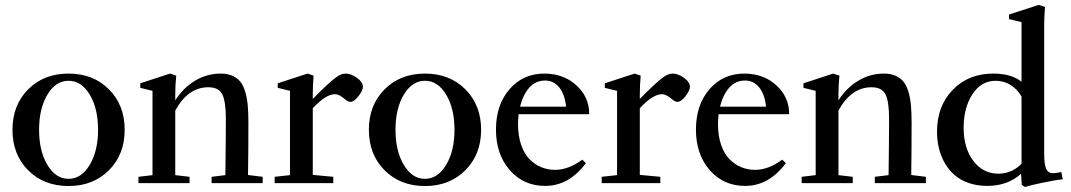

<svg xmlns="http://www.w3.org/2000/svg" viewBox="-20 -746 4362 782"><path d="M259.3 11.7Q158.7 11.7 94.7 -52.5Q30.8 -116.7 30.8 -217.3Q30.8 -317.9 94.7 -382.1Q158.7 -446.3 259.3 -446.3Q359.9 -446.3 423.8 -382.1Q487.8 -317.9 487.8 -217.3Q487.8 -116.7 423.6 -52.5Q359.4 11.7 259.3 11.7ZM259.3 -17.6Q311 -17.6 345.2 -74.2Q379.4 -130.9 379.4 -217.3Q379.4 -304.2 345.5 -360.6Q311.5 -417 259.3 -417Q207 -417 173.1 -360.6Q139.2 -304.2 139.2 -217.3Q139.2 -130.9 173.1 -74.2Q207 -17.6 259.3 -17.6Z M543.9 0V-25.9L601.1 -32.7V-376L551.3 -388.2V-406.7L672.4 -446.3L697.8 -438Q693.8 -401.4 693.8 -360.4V-337.4Q727.1 -389.2 775.1 -417.7Q823.2 -446.3 878.9 -446.3Q907.2 -446.3 927.5 -437Q947.8 -427.7 960 -411.9Q972.2 -396 979.5 -369.6Q986.8 -343.3 989.3 -314.5Q991.7 -285.6 991.7 -245.6Q991.7 -137.2 990.2 -33.2L1049.8 -25.9V0H841.8V-25.9L897.9 -32.7Q899.9 -184.1 899.9 -264.6Q899.9 -330.1 886 -360.4Q872.1 -390.6 828.1 -390.6Q746.1 -390.6 693.8 -295.9V-32.7L752 -25.9V0Z M1098.6 0V-25.9L1161.1 -32.7V-376L1111.3 -388.2V-406.7L1232.4 -446.3L1257.3 -438Q1253.9 -397.9 1253.9 -360.4V-342.8Q1317.4 -408.2 1349.1 -431.2Q1369.1 -446.3 1387.7 -446.3Q1409.7 -446.3 1433.8 -429Q1458 -411.6 1458 -392.6Q1458 -377.4 1439.9 -354.2Q1421.9 -331.1 1407.7 -331.1Q1397.5 -331.1 1385.7 -341.3Q1362.3 -362.3 1343.8 -362.3Q1306.2 -361.8 1253.9 -305.2V-33.7L1337.4 -25.9V0Z M1710.9 11.7Q1610.4 11.7 1546.4 -52.5Q1482.4 -116.7 1482.4 -217.3Q1482.4 -317.9 1546.4 -382.1Q1610.4 -446.3 1710.9 -446.3Q1811.5 -446.3 1875.5 -382.1Q1939.5 -317.9 1939.5 -217.3Q1939.5 -116.7 1875.2 -52.5Q1811 11.7 1710.9 11.7ZM1710.9 -17.6Q1762.7 -17.6 1796.9 -74.2Q1831.1 -130.9 1831.1 -217.3Q1831.1 -304.2 1797.1 -360.6Q1763.2 -417 1710.9 -417Q1658.7 -417 1624.8 -360.6Q1590.8 -304.2 1590.8 -217.3Q1590.8 -130.9 1624.8 -74.2Q1658.7 -17.6 1710.9 -17.6Z M2200.2 11.2Q2112.3 11.2 2056.2 -53.2Q2000 -117.7 2000 -218.3Q2000 -318.8 2055.2 -382.6Q2110.4 -446.3 2197.3 -446.3Q2274.9 -446.3 2327.4 -398.7Q2379.9 -351.1 2379.9 -280.8H2092.3Q2089.8 -257.8 2089.8 -241.2Q2089.8 -193.8 2102.3 -157Q2114.7 -120.1 2136.2 -98.1Q2157.7 -76.2 2184.3 -65.2Q2210.9 -54.2 2241.2 -54.2Q2294.9 -54.2 2351.6 -95.7L2366.2 -81.5Q2297.4 11.2 2200.2 11.2ZM2200.2 -418Q2160.6 -418 2135 -388.2Q2109.4 -358.4 2098.1 -311.5H2285.6Q2280.3 -362.3 2257.6 -390.1Q2234.9 -418 2200.2 -418Z M2430.7 0V-25.9L2493.2 -32.7V-376L2443.4 -388.2V-406.7L2564.5 -446.3L2589.4 -438Q2585.9 -397.9 2585.9 -360.4V-342.8Q2649.4 -408.2 2681.2 -431.2Q2701.2 -446.3 2719.7 -446.3Q2741.7 -446.3 2765.9 -429Q2790 -411.6 2790 -392.6Q2790 -377.4 2772 -354.2Q2753.9 -331.1 2739.7 -331.1Q2729.5 -331.1 2717.8 -341.3Q2694.3 -362.3 2675.8 -362.3Q2638.2 -361.8 2585.9 -305.2V-33.7L2669.4 -25.9V0Z M3014.6 11.2Q2926.8 11.2 2870.6 -53.2Q2814.5 -117.7 2814.5 -218.3Q2814.5 -318.8 2869.6 -382.6Q2924.8 -446.3 3011.7 -446.3Q3089.4 -446.3 3141.8 -398.7Q3194.3 -351.1 3194.3 -280.8H2906.7Q2904.3 -257.8 2904.3 -241.2Q2904.3 -193.8 2916.7 -157Q2929.2 -120.1 2950.7 -98.1Q2972.2 -76.2 2998.8 -65.2Q3025.4 -54.2 3055.7 -54.2Q3109.4 -54.2 3166 -95.7L3180.7 -81.5Q3111.8 11.2 3014.6 11.2ZM3014.6 -418Q2975.1 -418 2949.5 -388.2Q2923.8 -358.4 2912.6 -311.5H3100.1Q3094.7 -362.3 3072 -390.1Q3049.3 -418 3014.6 -418Z M3245.1 0V-25.9L3302.2 -32.7V-376L3252.4 -388.2V-406.7L3373.5 -446.3L3398.9 -438Q3395 -401.4 3395 -360.4V-337.4Q3428.2 -389.2 3476.3 -417.7Q3524.4 -446.3 3580.1 -446.3Q3608.4 -446.3 3628.7 -437Q3648.9 -427.7 3661.1 -411.9Q3673.3 -396 3680.7 -369.6Q3688 -343.3 3690.4 -314.5Q3692.9 -285.6 3692.9 -245.6Q3692.9 -137.2 3691.4 -33.2L3751 -25.9V0H3543V-25.9L3599.1 -32.7Q3601.1 -184.1 3601.1 -264.6Q3601.1 -330.1 3587.2 -360.4Q3573.2 -390.6 3529.3 -390.6Q3447.3 -390.6 3395 -295.9V-32.7L3453.1 -25.9V0Z M4154.8 15.6 4141.6 6.8 4138.7 -38.1Q4083.5 11.2 4001 11.2Q3960 11.2 3926 -0.5Q3892.1 -12.2 3868.4 -32.7Q3844.7 -53.2 3828.4 -81.3Q3812 -109.4 3804.2 -141.8Q3796.4 -174.3 3796.4 -210Q3796.4 -314 3860.4 -380.1Q3924.3 -446.3 4025.9 -446.3Q4099.1 -446.3 4140.6 -413.1V-655.8L4089.8 -668V-687L4210.9 -726.1L4236.3 -717.8Q4232.9 -678.7 4232.9 -641.1V-118.7Q4232.9 -75.7 4241.2 -58.1Q4249.5 -40.5 4268.6 -40.5Q4280.3 -40.5 4302.7 -45.4L4308.6 -15.6Q4278.3 -12.7 4225.6 -1.7Q4172.9 9.3 4154.8 15.6ZM4046.4 -38.6Q4075.2 -38.6 4099.9 -50Q4124.5 -61.5 4140.6 -79.6V-353Q4122.6 -383.8 4095.2 -400.4Q4067.9 -417 4035.6 -417Q3976.1 -417 3940.4 -361.8Q3904.8 -306.6 3904.8 -225.6Q3904.8 -143.1 3944.3 -90.8Q3983.9 -38.6 4046.4 -38.6Z"/></svg>

Font: Elstob Medium
Style: Regular
Weight: 500
Designer: Peter S. Baker
Version: Version 1.015